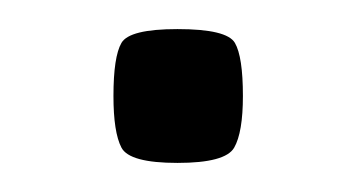

<svg xmlns="http://www.w3.org/2000/svg" viewBox="-20 -108 248 132"><path d="M102 4Q69 4 63.5 -6.5Q58 -17 58 -42Q58 -69 63.5 -78.5Q69 -88 102 -88Q136 -88 141.5 -78.5Q147 -69 147 -42Q147 -17 141 -6.5Q135 4 102 4Z"/></svg>

Font: Smooch Sans ExtraBold
Style: Regular
Weight: 800
Designer: Robert E. Leuschke
Foundry: Robert E. Leuschke
Version: Version 1.010